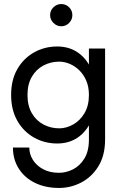

<svg xmlns="http://www.w3.org/2000/svg" viewBox="-20 -700 610 950"><path d="M44 30Q44 89 73 134.5Q102 180 153.5 205Q205 230 272 230Q330 230 382 203Q434 176 467 122.5Q500 69 500 -10V-460H420V-10Q420 48 397.5 84.5Q375 121 341 138Q307 155 272 155Q227 155 194 137.5Q161 120 143 91.5Q125 63 125 30ZM35 -230Q35 -156 66 -102Q97 -48 149 -19Q201 10 263 10Q321 10 364 -19Q407 -48 431.5 -102Q456 -156 456 -230Q456 -305 431.5 -358.5Q407 -412 364 -441Q321 -470 263 -470Q201 -470 149 -441Q97 -412 66 -358.5Q35 -305 35 -230ZM116 -230Q116 -283 137.5 -320Q159 -357 195 -376Q231 -395 273 -395Q299 -395 325 -384Q351 -373 372.5 -352Q394 -331 407 -300.5Q420 -270 420 -230Q420 -177 398 -140Q376 -103 342 -84Q308 -65 273 -65Q231 -65 195 -84Q159 -103 137.5 -140Q116 -177 116 -230ZM228 -625Q228 -603 244.5 -586.5Q261 -570 283 -570Q306 -570 322 -586.5Q338 -603 338 -625Q338 -648 322 -664Q306 -680 283 -680Q261 -680 244.5 -664Q228 -648 228 -625Z"/></svg>

Font: Glinicke Jost Regular
Style: Regular
Weight: 400
Version: Version 3.710